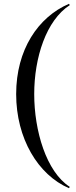

<svg xmlns="http://www.w3.org/2000/svg" viewBox="-20 -820 402 1010"><path d="M347 163C223 83 160 -133 160 -325C160 -517 223 -713 347 -793L343 -800C180 -730 65 -558 65 -325C65 -92 180 100 343 170Z"/></svg>

Font: Bodoni* 24
Style: Regular
Weight: 400
Version: Version 2.3